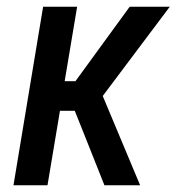

<svg xmlns="http://www.w3.org/2000/svg" viewBox="-20 -550 540 570"><path d="M20 0 108 -530H209L172 -309H204L365 -530H484L285 -265L396 0H290L226 -161L202 -221H158L121 0Z"/></svg>

Font: Iosevka Curly Semibold Oblique
Style: Regular
Weight: 600
Italic angle: -9°
Monospace: yes
Designer: Belleve Invis
Foundry: Belleve Invis
Version: Version 11.1.0; ttfautohint (v1.8.3)